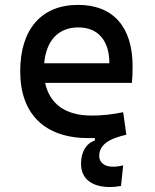

<svg xmlns="http://www.w3.org/2000/svg" viewBox="-20 -547 626 774"><path d="M423.8 207C436.5 207 451.2 205.6 467.8 202.6L476.6 119.6C460.4 123.5 447.3 125 436.5 125C391.1 125 379.9 99.1 379.9 82C379.9 26.9 439.5 7.8 489.3 -3.9L476.6 -94.7C433.6 -85.9 392.6 -81.1 349.6 -81.1C245.6 -81.1 180.2 -126.5 162.1 -212.9H511.7C513.7 -233.4 514.6 -254.9 514.6 -279.3C514.6 -440.4 434.6 -527.3 294.9 -527.3C146.5 -527.3 61.5 -428.7 61.5 -259.8C61.5 -85.9 161.1 9.8 337.9 9.8C345.7 9.8 353.5 9.8 362.3 9.3V19.5C327.1 31.2 306.6 65.4 306.6 113.3C306.6 172.9 349.1 207 423.8 207ZM158.2 -292C166.5 -384.3 215.8 -436.5 295.9 -436.5C374 -436.5 420.9 -384.8 420.9 -292Z"/></svg>

Font: CaskaydiaCove Nerd Font
Style: Regular
Weight: 400
Designer: Aaron Bell
Foundry: Saja Typeworks
Version: Version 2111.1;Nerd Fonts 2.3.3